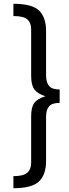

<svg xmlns="http://www.w3.org/2000/svg" viewBox="-20 -862 367 1017"><path d="M51 -842Q150 -842 187 -806Q224 -770 224 -698V-465Q224 -425 240 -406.5Q256 -388 296 -388V-317Q256 -317 240 -299Q224 -281 224 -242V-9Q224 64 186 99.5Q148 135 51 135V71Q104 71 124.5 53Q145 35 145 -1V-246Q145 -294 161.5 -316.5Q178 -339 220 -352Q178 -366 161.5 -389Q145 -412 145 -460V-706Q145 -742 124.5 -759.5Q104 -777 51 -777Z"/></svg>

Font: Sedus Text
Style: Regular
Weight: 400
Designer: TypeMates
Foundry: TypeMates, Runge Thomsen GbR
Version: Version 4.202;PS 004.202;hotconv 1.0.88;makeotf.lib2.5.64775